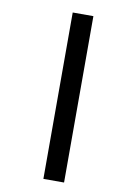

<svg xmlns="http://www.w3.org/2000/svg" viewBox="-77 -647 457 741"><g transform="rotate(10 151.0 -277.0)"><path d="M147 49V-603H228V49Z"/></g></svg>

Font: Noto Sans Tamil Condensed
Style: Regular
Weight: 400
Width: 3
Designer: Jelle Bosma - Monotype Design Team
Foundry: Monotype Imaging Inc.
Version: Version 2.004; ttfautohint (v1.8.4.7-5d5b)